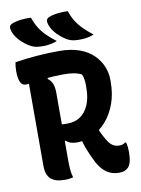

<svg xmlns="http://www.w3.org/2000/svg" viewBox="-101 -1002 803 1090"><g transform="rotate(-10 300.0 -457.0)"><path d="M155 -934Q166 -902 182 -875.5Q198 -849 221.5 -825.5Q245 -802 277 -778Q261 -772 248.5 -769Q236 -766 223.5 -764.5Q211 -763 195 -763Q173 -763 158 -765.5Q143 -768 127 -776Q110 -785 96 -796Q82 -807 70 -819Q58 -831 48.5 -845Q39 -859 33 -875Q27 -892 29 -902.5Q31 -913 44 -919Q57 -925 74 -928.5Q91 -932 111.5 -933.5Q132 -935 155 -934ZM368 -934Q378 -902 394.5 -875.5Q411 -849 434.5 -825.5Q458 -802 489 -778Q474 -772 461.5 -769Q449 -766 436 -764.5Q423 -763 408 -763Q386 -763 371 -765.5Q356 -768 339 -776Q323 -785 309 -796Q295 -807 283 -819Q271 -831 261.5 -845Q252 -859 246 -875Q240 -892 242 -902.5Q244 -913 256 -919Q270 -925 287 -928.5Q304 -932 324.5 -933.5Q345 -935 368 -934ZM408 -285Q416 -258 426.5 -233Q437 -208 452 -183Q467 -156 484 -144Q501 -132 523 -132Q535 -132 542.5 -134.5Q550 -137 558 -143H564Q568 -129 569.5 -115.5Q571 -102 571 -86Q571 -52 565 -30.5Q559 -9 549 1Q538 11 526 15.5Q514 20 497 20Q472 20 450 12Q428 4 409 -14Q390 -32 374 -60Q352 -103 336.5 -142.5Q321 -182 312 -225ZM25 -700Q87 -710 152 -715Q217 -720 278 -720Q348 -720 397 -702Q446 -684 477 -653Q508 -622 523 -585Q538 -548 538 -510V-497Q538 -426 517 -369.5Q496 -313 460.5 -273Q425 -233 381 -212Q337 -191 291 -191Q271 -191 255 -196Q239 -201 229 -212L193 -211V-313Q204 -309 216.5 -307.5Q229 -306 256 -306Q298 -306 329 -326.5Q360 -347 378 -388Q396 -429 396 -489V-504Q396 -522 393.5 -537Q391 -552 385 -566Q363 -577 339 -581Q315 -585 281 -585Q227 -585 181.5 -580Q136 -575 105 -570Q74 -565 61 -565Q40 -565 30 -586.5Q20 -608 20 -650Q20 -665 21.5 -677Q23 -689 25 -700ZM234 0Q222 3 211 4.5Q200 6 185 6Q131 6 105 -17.5Q79 -41 79 -94Q79 -158 79 -221.5Q79 -285 79 -349Q79 -413 79 -477Q79 -541 79 -604H199L188 -575Q206 -563 214.5 -542Q223 -521 223 -490Q223 -425 223 -359Q223 -293 223 -226.5Q223 -160 223 -94Q223 -69 225 -45.5Q227 -22 234 0Z"/></g></svg>

Font: Recursive Casual
Style: Bold
Weight: 700
Version: Version 1.085